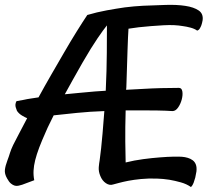

<svg xmlns="http://www.w3.org/2000/svg" viewBox="-30 -677 856 792"><path d="M775.4 55.7Q772.5 66.4 768.6 77.1Q764.6 87.9 757.8 94.7Q740.2 82 715.8 75.2Q691.4 68.4 668.9 64.5Q643.6 60.5 616.2 59.6Q581.1 58.6 551.3 61.5Q521.5 64.5 499 68.8Q476.6 73.2 460.4 77.6Q444.3 82 436.5 84Q421.9 88.9 406.7 78.6Q391.6 68.4 383.8 48.8Q376 30.3 377.4 12.7Q378.9 -4.9 380.9 -14.6Q380.9 -17.6 382.8 -29.8Q384.8 -42 387.2 -65.9Q389.6 -89.8 393.1 -127.4Q396.5 -165 400.4 -218.8Q341.8 -216.8 288.1 -211.4Q234.4 -206.1 191.4 -201.2Q183.6 -184.6 175.3 -168.5Q167 -152.3 159.2 -133.8Q142.6 -96.7 131.8 -68.4Q121.1 -40 115.2 -16.6Q109.4 6.8 108.4 26.9Q107.4 46.9 111.3 66.4L61.5 85Q54.7 86.9 46.9 88.9Q39.1 90.8 31.2 88.9Q23.4 86.9 15.1 80.1Q6.8 73.2 -1 58.6Q-11.7 40 -9.8 23.4Q-7.8 6.8 0 -13.7Q3.9 -23.4 6.3 -31.2Q8.8 -39.1 11.2 -46.4Q13.7 -53.7 16.6 -61.5Q19.5 -69.3 24.4 -79.1Q32.2 -93.8 46.9 -122.6Q61.5 -151.4 82 -189.5Q74.2 -192.4 61 -200.2Q47.9 -208 40 -219.7Q37.1 -226.6 35.2 -233.4Q33.2 -239.3 33.7 -246.1Q34.2 -252.9 38.1 -259.8Q51.8 -261.7 67.4 -265.1Q83 -268.6 96.7 -270.5Q113.3 -273.4 128.9 -275.4Q153.3 -320.3 180.7 -367.7Q208 -415 234.4 -460.4Q260.7 -505.9 285.6 -545.9Q310.5 -585.9 330.1 -615.2Q370.1 -627 410.2 -634.3Q450.2 -641.6 484.4 -646.5Q523.4 -651.4 560.5 -653.3Q607.4 -655.3 653.3 -656.7Q699.2 -658.2 734.4 -652.8Q769.5 -647.5 789.6 -633.8Q809.6 -620.1 805.7 -592.8Q803.7 -582 800.8 -573.2Q797.9 -565.4 793.9 -559.1Q790 -552.7 783.2 -550.8Q772.5 -558.6 755.9 -563Q739.3 -567.4 724.6 -569.3Q707 -572.3 688.5 -573.2Q669.9 -574.2 644.5 -572.8Q619.1 -571.3 592.8 -569.3Q566.4 -567.4 542 -564.5Q517.6 -561.5 500 -558.6Q498 -529.3 496.1 -471.2Q494.1 -413.1 491.2 -317.4Q491.2 -315.4 490.7 -312Q490.2 -308.6 490.2 -306.6Q525.4 -308.6 563.5 -310.5Q595.7 -312.5 633.8 -313.5Q671.9 -314.5 708 -314.5Q719.7 -314.5 722.2 -299.8Q724.6 -285.2 719.7 -266.6Q714.8 -248 704.6 -233.4Q694.3 -218.8 681.6 -218.8Q653.3 -220.7 619.6 -221.2Q585.9 -221.7 556.6 -221.7H488.3Q486.3 -148.4 486.8 -93.3Q487.3 -38.1 488.3 -6.8Q523.4 -15.6 560.5 -20.5Q597.7 -25.4 629.4 -27.8Q661.1 -30.3 685.5 -30.8Q710 -31.2 720.7 -30.3Q733.4 -29.3 744.6 -25.9Q755.9 -22.5 764.6 -16.1Q773.4 -9.8 777.8 1.5Q782.2 12.7 780.3 30.3Q778.3 43.9 775.4 55.7ZM411.1 -572.3Q397.5 -555.7 372.1 -518.6Q346.7 -481.4 310.5 -418.9Q288.1 -379.9 270.5 -348.1Q252.9 -316.4 237.3 -288.1Q265.6 -291 297.4 -293.9Q329.1 -296.9 362.3 -299.8Q382.8 -300.8 406.2 -302.7Q410.2 -387.7 410.6 -459.5Q411.1 -531.2 411.1 -572.3Z"/></svg>

Font: BKP Parklife Display
Style: Regular
Weight: 400
Designer: Font Diner, Inc.; LA MECHKY PLUS GmbH
Foundry: Font Diner, Inc.; LA MECHKY PLUS GmbH
Version: Version 1.007